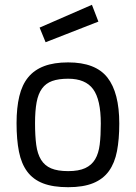

<svg xmlns="http://www.w3.org/2000/svg" viewBox="-20 -770 568 800"><path d="M264 -510Q378 -510 427.5 -447Q477 -384 477 -255Q477 -190 467.5 -140.5Q458 -91 434 -57.5Q410 -24 368.5 -7Q327 10 264 10Q201 10 159.5 -6Q118 -22 93.5 -55Q69 -88 59 -138Q49 -188 49 -257Q49 -321 60.5 -369Q72 -417 97.5 -448Q123 -479 164 -494.5Q205 -510 264 -510ZM264 -57Q308 -57 335 -69.5Q362 -82 376.5 -106.5Q391 -131 395.5 -168Q400 -205 400 -255Q400 -355 368 -398.5Q336 -442 264 -442Q224 -442 197.5 -432.5Q171 -423 155 -401Q139 -379 132.5 -343.5Q126 -308 126 -257Q126 -204 131 -166.5Q136 -129 151 -104.5Q166 -80 193 -68.5Q220 -57 264 -57ZM363 -750 390 -680 170 -594 145 -655Z"/></svg>

Font: Panefresco 400wt
Style: Regular
Weight: 400
Foundry: Campivisivi & Chank Co
Version: Version 1.002